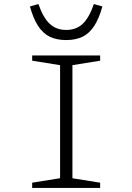

<svg xmlns="http://www.w3.org/2000/svg" viewBox="-20 -929 654 949"><path d="M277 -655H338V0H277ZM139 -629V-655H475V-629L307 -602ZM139 -26 307 -53 475 -26V0H139ZM307 -781Q357 -781 389 -811.5Q421 -842 444 -909L486 -897Q470 -839 446.5 -802Q423 -765 389 -748Q355 -731 307 -731Q259 -731 225 -748Q191 -765 167.5 -802Q144 -839 128 -897L170 -909Q193 -842 225.5 -811.5Q258 -781 307 -781Z"/></svg>

Font: Intel One Mono Light
Style: Regular
Weight: 300
Monospace: yes
Designer: Fred Shallcrass
Foundry: Frere-Jones Type LLC
Version: Version 1.004